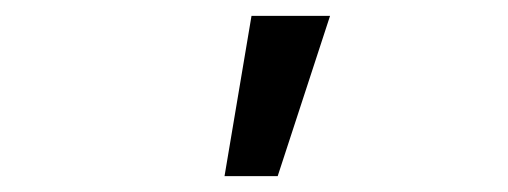

<svg xmlns="http://www.w3.org/2000/svg" viewBox="-20 -847 640 242"><path d="M396 -827H297L263 -625H330Z"/></svg>

Font: CommitMono
Style: 400Regular
Weight: 400
Monospace: yes
Designer: Eigil Nikolajsen
Foundry: Eigil Nikolajsen
Version: Version 1.143